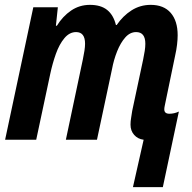

<svg xmlns="http://www.w3.org/2000/svg" viewBox="-20 -575 791 790"><path d="M571 0Q547 -3 532 -20Q517 -37 517 -62Q517 -76 519.5 -90Q522 -104 524 -119L569 -330Q573 -349 575.5 -365.5Q578 -382 578 -395Q578 -443 540 -443Q515 -443 495.5 -421Q476 -399 462 -364Q448 -329 441 -291L379 0H251L321 -331Q325 -350 327.5 -366.5Q330 -383 330 -395Q330 -443 293 -443Q266 -443 245 -418Q224 -393 210 -353.5Q196 -314 187 -272L129 0H1L117 -545H218L210 -469H214Q238 -508 272.5 -531.5Q307 -555 350 -555Q395 -555 421 -534Q447 -513 457 -472H460Q486 -510 521.5 -532.5Q557 -555 600 -555Q654 -555 682.5 -522Q711 -489 711 -430Q711 -413 708.5 -391.5Q706 -370 701 -348L661 -155Q659 -145 657.5 -138Q656 -131 656 -125Q656 -107 677 -107Q697 -107 716 -116L650 195H527Z"/></svg>

Font: Noto Sans Condensed
Style: Bold Italic
Weight: 700
Width: 3
Italic angle: -12°
Designer: Monotype Design Team
Foundry: Monotype Imaging Inc.
Version: Version 2.013; ttfautohint (v1.8.4.7-5d5b)